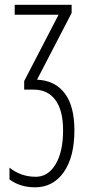

<svg xmlns="http://www.w3.org/2000/svg" viewBox="-20 -550 370 810"><path d="M136.2 -213.9Q212.9 -210.4 253.9 -155.3Q293.9 -101.6 293.9 0Q293.9 112.3 249 176.3Q204.1 240.2 127.9 240.2Q64.9 240.2 20 207V157.2Q67.9 195.8 130.9 195.8Q183.1 195.8 214.8 142.6Q246.1 90.3 246.1 -1Q246.1 -84 213.9 -127.9Q181.6 -171.9 122.1 -171.9H82V-208L227.1 -487.8H42V-529.8H282.2V-495.1Z"/></svg>

Font: Germano
Style: Regular
Weight: 300
Width: 3
Foundry: Ascender Corporation
Version: Version 1.10; ttfautohint (v1.5)